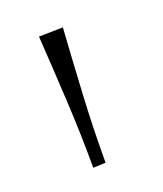

<svg xmlns="http://www.w3.org/2000/svg" viewBox="-68 -793 318 375"><g transform="rotate(-20 91.5 -605.0)"><path d="M65 -466Q65 -536.5 61.2 -605.8Q57.5 -675 53 -743L103 -744Q98.5 -676 94.8 -606.5Q91 -537 91 -467Z"/></g></svg>

Font: Heraclito Thin
Style: Regular
Weight: 100
Designer: Kostas Bartsokas (font) & Cristiano Sobral (main changes)
Foundry: Kostas Bartsokas (font) & Cristiano Sobral (main changes)
Version: Version 1.00;July 8, 2020;FontCreator 13.0.0.2655 64-bit